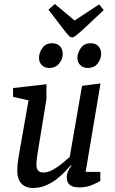

<svg xmlns="http://www.w3.org/2000/svg" viewBox="-20 -927 570 955"><path d="M144 8Q120 8 102.5 -1.5Q85 -11 75.5 -30Q66 -49 66 -77Q66 -89 67 -103.5Q68 -118 70.5 -132.5Q73 -147 74 -156L122 -428L45 -445V-489L211 -508V-434L167 -165Q166 -158 164.5 -147Q163 -136 162 -126Q161 -116 161 -108Q161 -90 169 -79.5Q177 -69 196 -69Q219 -69 244 -83Q269 -97 291.5 -116Q314 -135 327 -147L388 -500L480 -512L406 -72H479V-27Q465 -18 437 -6.5Q409 5 375 5Q343 5 327.5 -7Q312 -19 312 -47Q312 -59 317.5 -73Q323 -87 335 -103L332 -105Q323 -94 305 -75Q287 -56 263 -37Q239 -18 208.5 -5Q178 8 144 8ZM416 -589Q393 -589 379 -603.5Q365 -618 365 -639Q365 -664 382 -688Q399 -712 432 -712Q455 -712 469 -697.5Q483 -683 483 -658Q483 -634 466 -611.5Q449 -589 416 -589ZM224 -589Q201 -589 187.5 -603.5Q174 -618 174 -639Q174 -664 190.5 -688Q207 -712 240 -712Q263 -712 277.5 -697.5Q292 -683 292 -658Q292 -634 274.5 -611.5Q257 -589 224 -589ZM339 -741Q330 -741 320.5 -751Q311 -761 299 -777L221 -879L253 -907L351 -825L473 -905L496 -877L400 -787Q372 -761 359 -751Q346 -741 339 -741Z"/></svg>

Font: Faustina Light Medium
Style: Italic
Weight: 500
Italic angle: -8°
Version: Version 1.200